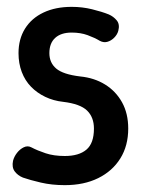

<svg xmlns="http://www.w3.org/2000/svg" viewBox="-20 -530 419 560"><path d="M169 10Q131 10 99 2.5Q67 -5 47 -12Q32 -18 23 -30Q14 -42 18 -61Q21 -73 29.5 -84Q38 -95 49.5 -100.5Q61 -106 72 -100Q89 -91 113 -83Q137 -75 169 -75Q210 -75 232 -93.5Q254 -112 254 -155Q254 -188 234 -207.5Q214 -227 164 -233Q136 -236 112 -247.5Q88 -259 70.5 -277Q53 -295 43.5 -320Q34 -345 34 -375Q34 -416 53 -446.5Q72 -477 107 -493.5Q142 -510 189 -510Q220 -510 248.5 -503Q277 -496 297 -488Q311 -482 320.5 -470.5Q330 -459 325 -440Q322 -429 313 -420Q304 -411 293 -408Q282 -405 271 -411Q256 -420 235.5 -427.5Q215 -435 189 -435Q158 -435 141 -419.5Q124 -404 124 -375Q124 -347 144 -330Q164 -313 214 -307Q255 -303 286.5 -283.5Q318 -264 336 -231.5Q354 -199 354 -155Q354 -105 331 -68Q308 -31 266.5 -10.5Q225 10 169 10Z"/></svg>

Font: Winky Sans
Style: Regular
Weight: 400
Designer: Simon Atzbach
Foundry: typofactur
Version: Version 1.205